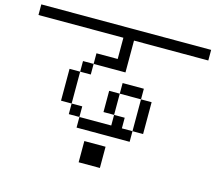

<svg xmlns="http://www.w3.org/2000/svg" viewBox="-113 -828 1225 1092"><g transform="rotate(15 500.0 -282.0)"><path d="M1000 -625H562.5V-437.5H375V-500H500V-625H0V-687.5H1000ZM250 -375H312.5V-187.5H250ZM312.5 -187.5H375V-125H312.5ZM312.5 -437.5H375V-375H312.5ZM375 -125H562.5V-187.5H625V-125H687.5V-62.5H375ZM437.5 0H562.5V125H437.5ZM500 -312.5H562.5V-187.5H500ZM562.5 -375H687.5V-312.5H562.5ZM687.5 -312.5H750V-125H687.5Z"/></g></svg>

Font: ChillBitmapSE 16px
Style: Regular
Weight: 400
Designer: Designed by Warren2060
Foundry: ChillType
Version: Version 1.000